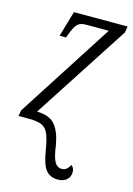

<svg xmlns="http://www.w3.org/2000/svg" viewBox="-122 -597 622 898"><g transform="rotate(15 188.5 -148.0)"><path d="M250 240Q213 240 192.5 215Q172 190 161 122Q153 72 142 45.5Q131 19 109 9.5Q87 0 47 0H-4L2 -29L301 -494H193Q172 -494 159.5 -487.5Q147 -481 137.5 -463.5Q128 -446 116 -412H85L121 -536H381L376 -506L75 -42Q135 -41 162 -9.5Q189 22 200 83Q208 143 220.5 165Q233 187 255 187Q267 187 276.5 180.5Q286 174 295 157Q310 170 309 190Q309 211 293.5 225.5Q278 240 250 240Z"/></g></svg>

Font: Noto Serif ExtraCondensed Light
Style: Italic
Weight: 300
Width: 2
Italic angle: -12°
Designer: Monotype Design Team
Foundry: Monotype Imaging Inc.
Version: Version 2.014; ttfautohint (v1.8.4.7-5d5b)